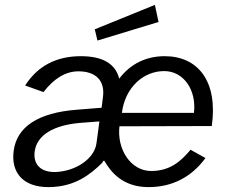

<svg xmlns="http://www.w3.org/2000/svg" viewBox="-20 -756 947 786"><path d="M614 -736 368 -636 379 -590 629 -666ZM469 -239 847 -240C873 -424 790 -526 654 -526C580 -526 515 -496 468 -434C453 -494 402 -526 311 -526C207 -526 132 -483 83 -406L158 -379C199 -432 246 -464 301 -464C371 -464 412 -427 401 -355L396 -315L297 -307C133 -295 49 -235 36 -139C24 -49 75 10 178 10C287 10 351 -43 399 -90C400 -95 404 -99 407 -98C434 -51 483 10 588 10C685 10 764 -31 821 -109L760 -143C723 -99 679 -56 599 -56C515 -56 458 -145 469 -239ZM652 -465C733 -465 785 -386 774 -294H479C492 -398 567 -465 652 -465ZM387 -259 375 -170C367 -107 292 -56 210 -52C146 -49 115 -84 122 -136C131 -204 201 -244 309 -253Z"/></svg>

Font: United Sans
Style: Italic
Weight: 400
Italic angle: -8°
Designer: Pablo Impallari, Rodrigo Fuenzalida (Modified by Dan O. Williams)
Version: Version 1.000;PS 001.000;hotconv 1.0.88;makeotf.lib2.5.64775